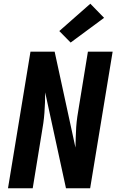

<svg xmlns="http://www.w3.org/2000/svg" viewBox="-20 -1013 640 1033"><path d="M23 0 144 -735H274L386 -219Q387 -247 387.5 -274.5Q388 -302 390 -329.5Q392 -357 396 -385Q400 -413 405 -441L453 -735H586L465 0H335L223 -516Q223 -488 222 -460.5Q221 -433 219 -405.5Q217 -378 213 -350Q209 -322 204 -294L156 0ZM360 -784 299 -846 466 -993 540 -917Z"/></svg>

Font: Iosevka Extrabold Extended
Style: Italic
Weight: 800
Width: 7
Italic angle: -9°
Monospace: yes
Designer: Belleve Invis
Foundry: Belleve Invis
Version: Version 32.5.0; ttfautohint (v1.8.4)